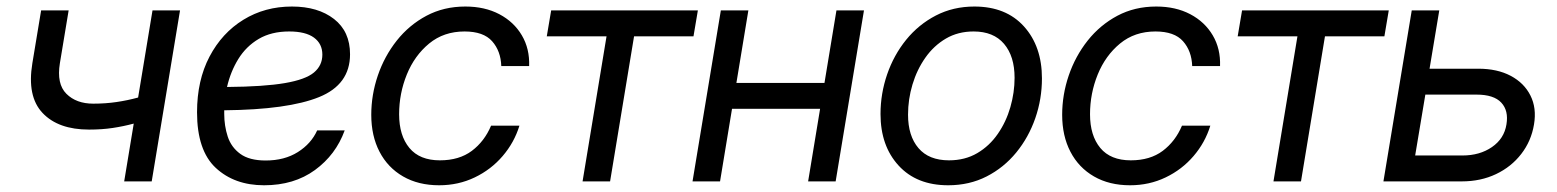

<svg xmlns="http://www.w3.org/2000/svg" viewBox="-20 -547 4695 579"><path d="M248.5 -156.2Q155.8 -156.2 108.4 -206.3Q61 -256.3 77.6 -356.4L104 -515.6H187L160.6 -356.4Q150.4 -293.9 180.2 -264.2Q210 -234.4 261.2 -234.4Q298.3 -234.4 331.3 -239.3Q364.3 -244.1 396.5 -252.9L439.9 -515.6H522.9L437.5 0H354.5L383.3 -174.3Q352.5 -166 319.8 -161.1Q287.1 -156.2 248.5 -156.2Z M776.4 11.7Q687 11.7 630.6 -40.8Q574.2 -93.3 574.2 -208.5Q574.2 -304.7 611.8 -376.2Q649.4 -447.8 714.1 -487.5Q778.8 -527.3 860.4 -527.3Q939 -527.3 987.3 -489.7Q1035.6 -452.1 1035.6 -383.3Q1035.6 -292 942.1 -254.2Q848.6 -216.3 656.2 -214.4Q656.2 -209 656.2 -203.6Q656.2 -167.5 666.7 -135.3Q677.2 -103 704.6 -83Q731.9 -63 781.2 -63Q837.9 -63 878.2 -88.4Q918.5 -113.8 936.5 -153.8H1019.5Q992.7 -80.1 929.7 -34.2Q866.7 11.7 776.4 11.7ZM664.6 -284.7Q776.4 -285.6 838.9 -296.4Q901.4 -307.1 926.8 -328.4Q952.1 -349.6 952.1 -382.3Q952.1 -415 926.8 -433.6Q901.4 -452.1 852.1 -452.1Q798.3 -452.1 760.3 -429.7Q722.2 -407.2 698.7 -369.1Q675.3 -331.1 664.6 -284.7Z M1304.2 11.7Q1241.7 11.7 1195.6 -14.9Q1149.4 -41.5 1124.5 -89.4Q1099.6 -137.2 1099.6 -200.7Q1099.6 -261.2 1119.4 -319.3Q1139.2 -377.4 1176.5 -424.6Q1213.9 -471.7 1266.1 -499.5Q1318.4 -527.3 1383.3 -527.3Q1441.9 -527.3 1485.8 -504.2Q1529.8 -481 1553.7 -440.4Q1577.6 -399.9 1575.7 -347.7H1491.7Q1490.2 -393.1 1464.1 -422.6Q1438 -452.1 1380.9 -452.1Q1318.4 -452.1 1274.2 -415.8Q1230 -379.4 1206.8 -322.3Q1183.6 -265.1 1183.6 -202.6Q1183.6 -138.2 1214.6 -100.8Q1245.6 -63.5 1306.6 -63.5Q1364.7 -63.5 1402.8 -92Q1440.9 -120.6 1460.9 -168H1546.4Q1530.8 -117.2 1495.8 -76.4Q1460.9 -35.6 1411.6 -12Q1362.3 11.7 1304.2 11.7Z M1736.8 0 1809.1 -437.5H1628.9L1642.1 -515.6H2084.5L2071.3 -437.5H1892.1L1819.8 0Z M2236.8 -515.6 2200.7 -296.9H2466.3L2502.4 -515.6H2585.4L2500 0H2417L2453.1 -218.8H2187.5L2151.4 0H2068.4L2153.8 -515.6Z M2839.4 11.7Q2744.1 11.7 2689.7 -47.9Q2635.3 -107.4 2635.3 -203.1Q2635.3 -264.6 2655.3 -322.8Q2675.3 -380.9 2712.6 -427Q2750 -473.1 2802.2 -500.2Q2854.5 -527.3 2918.5 -527.3Q3013.7 -527.3 3067.9 -467.3Q3122.1 -407.2 3122.1 -310.5Q3122.1 -248.5 3102.1 -190.7Q3082 -132.8 3044.7 -87.2Q3007.3 -41.5 2955.3 -14.9Q2903.3 11.7 2839.4 11.7ZM2841.8 -63.5Q2890.1 -63.5 2927 -85.2Q2963.9 -106.9 2989 -143.3Q3014.2 -179.7 3026.9 -223.9Q3039.6 -268.1 3039.6 -312.5Q3039.6 -377.4 3007.8 -414.8Q2976.1 -452.1 2916 -452.1Q2869.1 -452.1 2832.5 -430.7Q2795.9 -409.2 2770.5 -373Q2745.1 -336.9 2731.7 -292.2Q2718.3 -247.6 2718.3 -201.2Q2718.3 -137.2 2749.8 -100.3Q2781.2 -63.5 2841.8 -63.5Z M3387.7 11.7Q3325.2 11.7 3279.1 -14.9Q3232.9 -41.5 3208 -89.4Q3183.1 -137.2 3183.1 -200.7Q3183.1 -261.2 3202.9 -319.3Q3222.7 -377.4 3260 -424.6Q3297.4 -471.7 3349.6 -499.5Q3401.9 -527.3 3466.8 -527.3Q3525.4 -527.3 3569.3 -504.2Q3613.3 -481 3637.2 -440.4Q3661.1 -399.9 3659.2 -347.7H3575.2Q3573.7 -393.1 3547.6 -422.6Q3521.5 -452.1 3464.4 -452.1Q3401.9 -452.1 3357.7 -415.8Q3313.5 -379.4 3290.3 -322.3Q3267.1 -265.1 3267.1 -202.6Q3267.1 -138.2 3298.1 -100.8Q3329.1 -63.5 3390.1 -63.5Q3448.2 -63.5 3486.3 -92Q3524.4 -120.6 3544.4 -168H3629.9Q3614.3 -117.2 3579.3 -76.4Q3544.4 -35.6 3495.1 -12Q3445.8 11.7 3387.7 11.7Z M3820.3 0 3892.6 -437.5H3712.4L3725.6 -515.6H4168L4154.8 -437.5H3975.6L3903.3 0Z M4291 -339.8H4438Q4495.1 -339.8 4535.6 -318.4Q4576.2 -296.9 4595.2 -259Q4614.3 -221.2 4606 -171.9Q4597.7 -121.6 4567.6 -82.8Q4537.6 -43.9 4491.5 -22Q4445.3 0 4388.2 0H4151.9L4237.3 -515.6H4320.3ZM4278.3 -261.7 4247.6 -78.1H4390.1Q4442.4 -78.1 4479.2 -103.5Q4516.1 -128.9 4522.9 -171.9Q4529.8 -213.4 4507.3 -237.5Q4484.9 -261.7 4432.6 -261.7Z"/></svg>

Font: Inter Display
Style: Italic
Weight: 400
Italic angle: -9.39999°
Designer: Rasmus Andersson
Foundry: rsms
Version: Version 4.000;git-a52131595